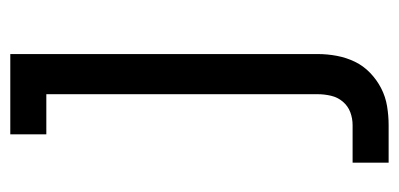

<svg xmlns="http://www.w3.org/2000/svg" viewBox="-221 -339 775 373"><g transform="rotate(-90 166.5 -152.5)"><path d="M37 215V145H110Q123 145 135 140.5Q147 136 155.5 126Q164 116 167 103Q170 90 170 77V-450H92V-520H248V77Q248 96 244.5 114.5Q241 133 233 149.5Q225 166 211.5 179Q198 192 181.5 200.5Q165 209 146.5 212Q128 215 110 215Z"/></g></svg>

Font: Huly
Style: Regular
Weight: 400
Designer: Belleve Invis
Foundry: Belleve Invis
Version: Version 33.2.5; ttfautohint (v1.8.4)